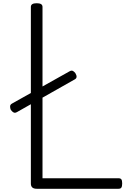

<svg xmlns="http://www.w3.org/2000/svg" viewBox="-20 -1168 807 1188"><path d="M207 0Q171 0 171 -32V-1125Q171 -1137 180 -1142.5Q189 -1148 207 -1148Q225 -1148 234 -1142.5Q243 -1137 243 -1125V-65H714Q726 -65 731 -58Q736 -51 736 -33Q736 -15 731 -7.5Q726 0 714 0ZM86 -475Q74 -468 65.5 -471.5Q57 -475 47 -488Q42 -499 42.5 -510Q43 -521 54 -527L409 -726Q421 -733 429 -730Q437 -727 446 -716Q463 -688 443 -677Z"/></svg>

Font: Playwrite CL Light
Style: Regular
Weight: 300
Designer: Veronika Burian, José Scaglione
Foundry: TypeTogether
Version: Version 1.002